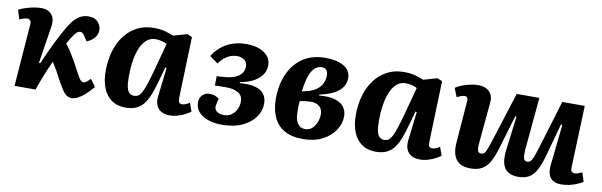

<svg xmlns="http://www.w3.org/2000/svg" viewBox="-41 -880 3902 1245"><g transform="rotate(10 1909.5 -257.0)"><path d="M200 -175 209 -174Q221 -203 235 -233.5Q249 -264 263 -293.5Q277 -323 290.5 -348.5Q304 -374 314 -393Q336 -436 358 -465.5Q380 -495 406.5 -511Q433 -527 465 -527Q508 -527 528.5 -502.5Q549 -478 549 -452Q549 -424 531.5 -401.5Q514 -379 480 -365L462 -392Q454 -406 446.5 -412.5Q439 -419 429 -419Q421 -419 412 -413.5Q403 -408 394 -395Q386 -385 375.5 -368.5Q365 -352 352 -328Q365 -313 376 -296.5Q387 -280 399.5 -260Q412 -240 427 -212Q444 -182 455 -160.5Q466 -139 474.5 -125.5Q483 -112 490 -106Q497 -100 505 -100Q515 -100 526.5 -109Q538 -118 550 -131L585 -83Q557 -50 532.5 -28.5Q508 -7 487 3.5Q466 14 448 14Q429 14 414 4Q399 -6 381 -34Q363 -62 335 -115Q327 -131 319 -145Q311 -159 303 -171.5Q295 -184 287 -197Q272 -165 257.5 -130Q243 -95 230.5 -62Q218 -29 208 0H70L101 -407Q103 -425 96.5 -434.5Q90 -444 77 -444Q66 -444 52.5 -440Q39 -436 25 -430L7 -491Q31 -502 58 -510.5Q85 -519 110.5 -523Q136 -527 155 -527Q186 -527 206.5 -513.5Q227 -500 235.5 -476Q244 -452 238 -417Z M1135 -114Q1134 -92 1139 -81.5Q1144 -71 1161 -71Q1172 -71 1185 -76.5Q1198 -82 1209 -90L1229 -35Q1217 -25 1195 -13.5Q1173 -2 1146.5 6Q1120 14 1093 14Q1062 14 1039 2Q1016 -10 1005 -35.5Q994 -61 999 -99L1021 -285L1012 -287L985 -190Q973 -146 959 -108.5Q945 -71 925.5 -43.5Q906 -16 876.5 -1Q847 14 803 14Q747 14 709.5 -13Q672 -40 653.5 -87.5Q635 -135 635 -197Q635 -269 653 -329.5Q671 -390 705 -434Q739 -478 787 -502.5Q835 -527 895 -527Q939 -527 972.5 -517.5Q1006 -508 1025 -499L1116 -525L1148 -511ZM843 -71Q860 -71 872 -79Q884 -87 895.5 -109Q907 -131 920.5 -173Q934 -215 952 -283L994 -439Q982 -446 960.5 -451.5Q939 -457 918 -457Q885 -457 860.5 -436Q836 -415 820 -377.5Q804 -340 796.5 -291Q789 -242 789 -187Q789 -143 795 -118Q801 -93 813.5 -82Q826 -71 843 -71Z M1436 15Q1385 15 1345 1Q1305 -13 1282.5 -39Q1260 -65 1260 -102Q1260 -132 1279 -150.5Q1298 -169 1327 -169Q1345 -169 1359.5 -163.5Q1374 -158 1388 -148L1378 -104Q1373 -80 1389.5 -64.5Q1406 -49 1439 -49Q1469 -49 1490 -64.5Q1511 -80 1522 -104Q1533 -128 1533 -154Q1533 -176 1524 -190.5Q1515 -205 1499 -213.5Q1483 -222 1464 -225.5Q1445 -229 1425 -229L1349 -228L1350 -289L1414 -294Q1448 -298 1473 -309Q1498 -320 1512 -339Q1526 -358 1526 -384Q1526 -413 1505.5 -427Q1485 -441 1458 -441Q1438 -441 1417 -433.5Q1396 -426 1376.5 -410.5Q1357 -395 1341 -371L1286 -411Q1299 -433 1318.5 -453.5Q1338 -474 1365 -491Q1392 -508 1426.5 -518Q1461 -528 1503 -528Q1557 -528 1593.5 -513Q1630 -498 1648.5 -473.5Q1667 -449 1667 -418Q1667 -376 1643 -347Q1619 -318 1582.5 -301Q1546 -284 1505 -278V-271Q1565 -276 1604.5 -266Q1644 -256 1664 -231Q1684 -206 1684 -167Q1684 -119 1655 -78Q1626 -37 1571 -11Q1516 15 1436 15Z M1968 15Q1895 15 1847 -13Q1799 -41 1776 -92.5Q1753 -144 1753 -214Q1753 -280 1770.5 -337.5Q1788 -395 1822 -438Q1856 -481 1906.5 -505Q1957 -529 2023 -529Q2078 -529 2116 -516Q2154 -503 2173 -480Q2192 -457 2192 -425Q2192 -386 2169 -358Q2146 -330 2108 -313Q2070 -296 2026 -288V-281Q2086 -287 2126.5 -276Q2167 -265 2188 -239.5Q2209 -214 2209 -175Q2209 -127 2180 -83.5Q2151 -40 2097.5 -12.5Q2044 15 1968 15ZM1975 -51Q2001 -51 2019.5 -68Q2038 -85 2048 -110.5Q2058 -136 2058 -162Q2058 -186 2048 -201.5Q2038 -217 2021.5 -224.5Q2005 -232 1983 -232Q1964 -232 1944 -229.5Q1924 -227 1908 -223Q1906 -204 1905.5 -186Q1905 -168 1906 -152Q1906 -122 1913 -99.5Q1920 -77 1935 -64Q1950 -51 1975 -51ZM1911 -288 1956 -299Q1989 -310 2010.5 -327Q2032 -344 2042.5 -367.5Q2053 -391 2053 -417Q2053 -438 2043.5 -451.5Q2034 -465 2011 -465Q1988 -465 1968 -448.5Q1948 -432 1933.5 -394Q1919 -356 1911 -288Z M2782 -114Q2781 -92 2786 -81.5Q2791 -71 2808 -71Q2819 -71 2832 -76.5Q2845 -82 2856 -90L2876 -35Q2864 -25 2842 -13.5Q2820 -2 2793.5 6Q2767 14 2740 14Q2709 14 2686 2Q2663 -10 2652 -35.5Q2641 -61 2646 -99L2668 -285L2659 -287L2632 -190Q2620 -146 2606 -108.5Q2592 -71 2572.5 -43.5Q2553 -16 2523.5 -1Q2494 14 2450 14Q2394 14 2356.5 -13Q2319 -40 2300.5 -87.5Q2282 -135 2282 -197Q2282 -269 2300 -329.5Q2318 -390 2352 -434Q2386 -478 2434 -502.5Q2482 -527 2542 -527Q2586 -527 2619.5 -517.5Q2653 -508 2672 -499L2763 -525L2795 -511ZM2490 -71Q2507 -71 2519 -79Q2531 -87 2542.5 -109Q2554 -131 2567.5 -173Q2581 -215 2599 -283L2641 -439Q2629 -446 2607.5 -451.5Q2586 -457 2565 -457Q2532 -457 2507.5 -436Q2483 -415 2467 -377.5Q2451 -340 2443.5 -291Q2436 -242 2436 -187Q2436 -143 2442 -118Q2448 -93 2460.5 -82Q2473 -71 2490 -71Z M2883 -483Q2896 -493 2920.5 -503Q2945 -513 2974.5 -520Q3004 -527 3030 -527Q3061 -527 3084 -515.5Q3107 -504 3118.5 -481.5Q3130 -459 3126 -425L3101 -155Q3098 -119 3103.5 -106Q3109 -93 3126 -93Q3138 -93 3146 -100.5Q3154 -108 3163.5 -133Q3173 -158 3189 -209L3286 -514H3435L3403 -165Q3400 -129 3405 -111Q3410 -93 3429 -93Q3442 -93 3450.5 -101.5Q3459 -110 3468 -133Q3477 -156 3490 -198L3586 -514H3734L3719 -107Q3718 -88 3724.5 -80Q3731 -72 3745 -72Q3756 -72 3768 -76.5Q3780 -81 3794 -87L3812 -27Q3797 -18 3774 -8Q3751 2 3724 8Q3697 14 3670 14Q3623 14 3600.5 -13Q3578 -40 3583 -95L3612 -367L3603 -369L3542 -148Q3526 -91 3506.5 -55Q3487 -19 3458.5 -2.5Q3430 14 3388 14Q3327 14 3300 -22Q3273 -58 3281 -137Q3288 -195 3295.5 -252.5Q3303 -310 3310 -368L3302 -370L3237 -152Q3220 -93 3199.5 -56.5Q3179 -20 3149 -3Q3119 14 3073 14Q3028 14 3001 -3.5Q2974 -21 2963 -54.5Q2952 -88 2956 -136L2977 -405Q2979 -425 2974.5 -433.5Q2970 -442 2956 -442Q2947 -442 2935 -438Q2923 -434 2906 -425Z"/></g></svg>

Font: Literata 18pt
Style: Bold Italic
Weight: 700
Italic angle: -2°
Designer: Latin by Veronika Burian and Jose Scaglione. Greek by Irene Vlachou. Cyrillic by Vera Evstafieva
Foundry: TypeTogether
Version: Version 3.103;gftools[0.9.29]